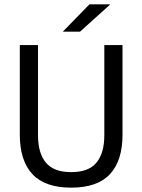

<svg xmlns="http://www.w3.org/2000/svg" viewBox="-20 -845 650 877"><path d="M305.1 12.1Q185.1 12.1 127.8 -49.8Q70.5 -111.7 70.5 -229.7V-639H153.6V-227.3Q153.6 -145.5 189.5 -102.2Q225.4 -58.8 305.1 -58.8Q384.9 -58.8 420.7 -102.2Q456.5 -145.5 456.5 -227.3V-639H539.6V-229.7Q539.6 -111.7 482.5 -49.8Q425.3 12.1 305.1 12.1ZM388.4 -825.1H482.3V-823.7L345.6 -700.4H267.8V-701.3Z"/></svg>

Font: Anek Gujarati Medium
Style: Regular
Weight: 500
Designer: Mrunmayee Ghaisas (Gujarati), Yesha Goshar (Latin)
Foundry: Ek Type
Version: Version 1.003